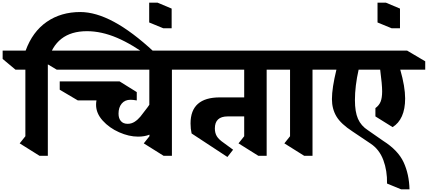

<svg xmlns="http://www.w3.org/2000/svg" viewBox="-79 -1169 3238 1453"><path d="M1087 -776 1067 -727Q924 -833 806.5 -883Q689 -933 579 -933Q340 -933 283 -702V10H220L70 -84L113 -138V-642H38L-59 -723V-786H115Q167 -929 274.5 -1003.5Q382 -1078 529 -1078H528Q645 -1078 783 -1004Q921 -930 1087 -776Z M1398 -642H1222V10H1159L1009 -84L1052 -138V-150Q1016 -135 966 -135Q897 -135 822.5 -168Q748 -201 698 -256.5Q648 -312 648 -376Q648 -393 651 -409H510L373 -490V-553H826L956 -472V-409Q928 -414 909 -414Q866 -414 842 -385Q818 -356 818 -309Q818 -273 836 -252.5Q854 -232 887 -232Q916 -232 940 -247.5Q964 -263 983.5 -286.5Q1003 -310 1037 -356L1051 -376V-642H350L214 -723V-786H1262L1398 -705Z M1220 -955H1157L1050 -999V-1149H1113L1220 -1104Z M1939 -642V10H1876L1726 -84L1769 -138V-288H1644Q1547 -288 1547 -197Q1547 -163 1561.5 -138.5Q1576 -114 1614 -88L1685 -36L1642 19L1371 -159Q1363 -194 1363 -235Q1363 -432 1585 -432H1769V-642H1298L1160 -723V-786H1980L2115 -705V-642Z M2286 -642V10H2223L2073 -84L2116 -138V-642H2079L1944 -723V-786H2327L2462 -705V-642Z M2950 -642Q2987 -513 2987 -424Q2987 -344 2962.5 -289.5Q2938 -235 2892 -207L2762 -288V-351Q2790 -371 2801.5 -400Q2813 -429 2813 -478Q2813 -529 2798 -642H2635Q2607 -518 2607 -411Q2607 -323 2630 -270Q2653 -217 2706 -183L2821 -103Q2933 -32 2975 58Q3017 148 3020 264H2957L2850 220Q2852 123 2822 42.5Q2792 -38 2726 -82L2589 -174Q2501 -231 2467 -288Q2433 -345 2433 -419Q2433 -503 2467 -642H2364L2224 -723V-786H3002L3139 -705V-642Z M2948 -955H2885L2778 -999V-1149H2841L2948 -1104Z"/></svg>

Font: Inknut Antiqua
Style: Bold
Weight: 700
Designer: Claus Eggers Sørensen
Foundry: Claus Eggers Sørensen
Version: Version 1.003; ttfautohint (v1.8.2) -l 8 -r 50 -G 200 -x 14 